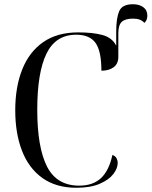

<svg xmlns="http://www.w3.org/2000/svg" viewBox="-20 -877 716 907"><path d="M341 10Q245 10 180.5 -36Q116 -82 84 -164.5Q52 -247 52 -356Q52 -466 85 -549Q118 -632 184 -678Q250 -724 350 -724Q419 -724 464.5 -711.5Q510 -699 529 -661V-729Q529 -791 543 -824Q557 -857 608 -857Q638 -857 657 -843Q676 -829 676 -803Q676 -781 662 -769Q653 -779 640.5 -784Q628 -789 608 -789Q572 -789 555.5 -774Q539 -759 539 -720V-609Q539 -576 517 -559.5Q495 -543 459 -543Q459 -635 431.5 -674Q404 -713 340 -713Q243 -713 199.5 -623.5Q156 -534 156 -359Q156 -181 202 -90.5Q248 0 354 0Q419 0 457 -35.5Q495 -71 511 -145Q525 -140 530.5 -129.5Q536 -119 536 -107Q536 -82 515.5 -55Q495 -28 451.5 -9Q408 10 341 10Z"/></svg>

Font: Noto Serif Display SemiCondensed
Style: Regular
Weight: 400
Width: 4
Designer: Monotype Design Team
Foundry: Monotype Imaging Inc.
Version: Version 2.009